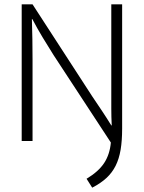

<svg xmlns="http://www.w3.org/2000/svg" viewBox="-20 -650 663 885"><path d="M80 -630H130L405 -206Q428 -172 450 -139Q472 -106 493 -72H495Q493 -110 493 -149Q493 -188 493 -226V-630H543V-57Q543 -2 536 40Q529 82 513 114Q497 146 470.5 170.5Q444 195 405 215L379 174Q434 141 460 101.5Q486 62 491 7L227 -396Q201 -437 176 -478.5Q151 -520 129 -562H127Q130 -469 130 -376V0H80Z"/></svg>

Font: Ek Mukta ExtraLight
Style: Regular
Weight: 275
Designer: Girish Dalvi and Yashodeep Gholap
Foundry: Ek Type
Version: Version 2.538;PS 1.002;hotconv 16.6.51;makeotf.lib2.5.65220;